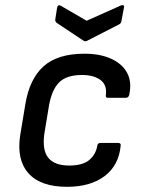

<svg xmlns="http://www.w3.org/2000/svg" viewBox="-20 -708 550 740"><path d="M238 12Q136 12 89.5 -40.5Q43 -93 58 -188L78 -308Q94 -404 148 -452.5Q202 -501 306 -501Q365 -501 407.5 -482Q450 -463 469.5 -428Q489 -393 478 -342Q475 -331 465 -331H396Q386 -331 388 -342Q393 -381 367 -400Q341 -419 296 -419Q235 -419 206.5 -389Q178 -359 168 -296L151 -193Q142 -130 166 -100Q190 -70 247 -70Q298 -70 323.5 -91Q349 -112 355 -146Q356 -157 367 -157H436Q447 -157 445 -146Q438 -71 383.5 -29.5Q329 12 238 12ZM446 -687Q452 -689 455.5 -687.5Q459 -686 458 -680L448 -627Q447 -618 439 -614L316 -551Q309 -547 302 -551L200 -619Q192 -624 193 -633L200 -678Q203 -692 214 -686L314 -628Z"/></svg>

Font: Sofia Sans Medium
Style: Italic
Weight: 500
Italic angle: -9°
Version: Version 4.101